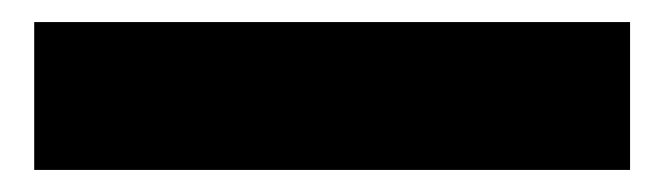

<svg xmlns="http://www.w3.org/2000/svg" viewBox="-20 31 602 174"><path d="M11 185H551V51H11Z"/></svg>

Font: Glow Sans SC Normal ExtraBold
Style: Regular
Weight: 800
Designer: Ryoko NISHIZUKA (kana, bopomofo & ideographs); Paul D. Hunt (Latin, Greek & Cyrillic); Sandoll Communications, Soo-young
Version: Version 0.93